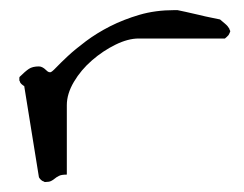

<svg xmlns="http://www.w3.org/2000/svg" viewBox="-20 -362 486 383"><path d="M28.3 -190.4Q27.3 -190.4 23.4 -193.8Q19.5 -197.3 19.5 -200.2Q18.6 -200.2 18.6 -202.1V-207Q18.6 -208 19.5 -209Q30.3 -219.7 37.6 -224.6Q44.9 -229.5 57.6 -229.5Q61.5 -229.5 64.9 -227.5Q68.4 -225.6 70.3 -223.6Q72.3 -221.7 74.7 -219.7Q77.1 -217.8 80.1 -217.8Q83 -217.8 91.8 -227.1Q100.6 -236.3 115.2 -250Q129.9 -263.7 151.4 -279.8Q172.9 -295.9 199.7 -309.6Q226.6 -323.2 258.3 -332.5Q290 -341.8 328.1 -341.8H334Q337.9 -340.8 350.1 -338.4Q362.3 -335.9 376 -332.5Q389.6 -329.1 401.9 -326.7Q414.1 -324.2 418.9 -323.2Q419.9 -322.3 422.9 -319.8Q425.8 -317.4 428.7 -314.9Q431.6 -312.5 434.1 -309.6Q436.5 -306.6 437.5 -304.7Q437.5 -303.7 438.5 -301.8Q438.5 -301.8 439 -300.8Q439.5 -299.8 439.5 -299.8L438.5 -297.9Q438.5 -297.9 438.5 -296.9Q437.5 -295.9 437.5 -294.9Q436.5 -292 432.6 -288.6Q428.7 -285.2 428.7 -285.2H256.8Q235.4 -285.2 210.4 -272.9Q185.5 -260.7 163.6 -241.7Q141.6 -222.7 127.4 -198.7Q113.3 -174.8 113.3 -152.3V-13.7Q102.5 -13.7 97.7 -11.2Q92.8 -8.8 89.4 -5.9Q85.9 -2.9 82 -1Q78.1 1 71.3 1H69.3Q68.4 1 67.4 0Q63.5 -1 60.5 -4.4Q57.6 -7.8 57.6 -8.8Z"/></svg>

Font: Swanky and Moo Moo Cyrillic
Style: Regular
Weight: 400
Designer: Kimberly Geswein; Denis Ignatov
Foundry: Kimberly Geswein; Denis Ignatov
Version: Version 1.003 June 27, 2018